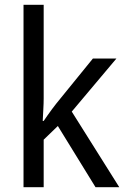

<svg xmlns="http://www.w3.org/2000/svg" viewBox="-20 -780 525 800"><path d="M162 -370Q162 -350 160.5 -324Q159 -298 158 -276H162Q168 -285 177.5 -298.5Q187 -312 197 -325.5Q207 -339 215 -349L367 -536H465L279 -315L477 0H378L221 -255L162 -198V0H78V-760H162Z"/></svg>

Font: Noto Sans Devanagari SemiCondensed
Style: Regular
Weight: 400
Width: 4
Designer: Jelle Bosma - Monotype Design Team
Foundry: Monotype Imaging Inc.
Version: Version 2.006